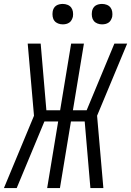

<svg xmlns="http://www.w3.org/2000/svg" viewBox="-29 -957 667 977"><path d="M-9 0 144 -368 112 -735H178L207 -396H277L333 -735H398L342 -396H412L553 -735H618L465 -368L497 0H431L402 -339H332L276 0H211L267 -339H197L56 0ZM490 -833Q478 -833 466.5 -837.5Q455 -842 448 -851Q441 -860 439 -872.5Q437 -885 439 -898Q440 -906 444.5 -914.5Q449 -923 456.5 -928Q464 -933 473 -935Q482 -937 490 -937Q503 -937 514.5 -932.5Q526 -928 533 -919Q540 -910 542 -897.5Q544 -885 542 -872Q540 -864 535.5 -855.5Q531 -847 523.5 -842Q516 -837 507.5 -835Q499 -833 490 -833ZM290 -833Q278 -833 266.5 -837.5Q255 -842 248 -851Q241 -860 239 -872.5Q237 -885 239 -898Q240 -906 244.5 -914.5Q249 -923 256.5 -928Q264 -933 273 -935Q282 -937 290 -937Q303 -937 314.5 -932.5Q326 -928 333 -919Q340 -910 342 -897.5Q344 -885 342 -872Q340 -864 335.5 -855.5Q331 -847 323.5 -842Q316 -837 307.5 -835Q299 -833 290 -833Z"/></svg>

Font: Iosevka Curly LtExObl
Style: Regular
Weight: 300
Width: 7
Italic angle: -9°
Monospace: yes
Designer: Belleve Invis
Foundry: Belleve Invis
Version: Version 11.1.0; ttfautohint (v1.8.3)